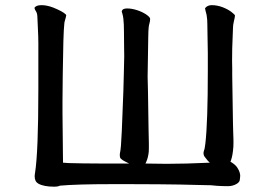

<svg xmlns="http://www.w3.org/2000/svg" viewBox="-20 -679 1040 738"><path d="M872.1 -445.3 872.6 -493.2Q873.5 -527.3 875.5 -570.3Q875.5 -582.5 878.9 -596.7Q882.3 -609.9 883.3 -619.1Q882.3 -623.5 868.9 -633.5Q855.5 -643.6 835.4 -651.4Q814.5 -659.2 793.9 -659.2Q777.3 -659.2 768.1 -647.5Q769.5 -638.2 772 -630.1Q774.4 -622.1 774.9 -615.7Q776.9 -603.5 776.9 -588.4Q776.9 -561.5 777.8 -533.2Q778.8 -504.9 778.8 -475.6V-406.7Q778.8 -210.4 769.5 -128.4Q767.1 -106.4 763.7 -99.1Q762.2 -94.2 762.2 -89.8Q762.2 -83 766.1 -77.1Q773.9 -66.4 779.3 -60.5L786.6 -53.7Q692.4 -49.3 620.1 -49.3Q600.6 -49.3 583 -49.8Q565.4 -50.3 545.9 -50.3H539.1L542 -56.6Q549.3 -72.3 551.8 -95.7Q552.2 -102.5 552.2 -110.1Q552.2 -117.7 552.2 -127.9Q551.8 -148.9 551 -183.8Q550.3 -218.8 549.8 -260.7Q549.3 -302.7 548.8 -327.1Q547.4 -368.2 547.4 -383.8Q547.4 -407.2 549.8 -534.2Q550.3 -562.5 551.3 -572.3Q552.2 -582 554.7 -590.1Q557.1 -598.1 557.1 -606.4Q557.1 -612.8 542.5 -623Q526.4 -633.8 506.3 -640.1Q486.3 -646.5 468.8 -646.5Q456.5 -646.5 451.2 -641.6Q449.2 -639.2 447.8 -635.3Q448.7 -630.9 450.2 -627Q451.7 -623 452.6 -617.4Q453.6 -611.8 454.1 -607.9Q456.5 -587.9 456.5 -555.2Q456.5 -522.5 457 -499.5Q457.5 -476.6 457.5 -462.9Q456.5 -436.5 456.1 -400.9Q455.6 -365.2 454.1 -326.2Q449.7 -209 448.2 -176.3Q445.3 -105.5 440.9 -89.8Q440.4 -86.4 440.4 -83Q440.4 -73.7 443.8 -69.8Q450.7 -63 460 -58.6L476.6 -50.3H390.6Q348.6 -50.3 299.3 -51Q250 -51.8 243.7 -52.2Q231 -52.7 222.2 -53.7V-57.6Q222.2 -73.2 221.7 -98.1Q221.2 -123 221.2 -150.4Q221.2 -177.7 220.7 -196.3Q220.2 -227.5 220.2 -244.1V-291.5Q220.2 -320.8 221.2 -392.6Q223.1 -552.2 227.1 -586.4Q227.1 -592.8 230 -601.6Q232.9 -610.4 234.4 -619.6L234.9 -620.1Q234.4 -621.6 232.4 -624Q220.7 -635.3 184.6 -649.9Q160.2 -659.2 139.6 -659.2Q118.7 -659.2 112.3 -648.9Q113.8 -642.1 117.2 -637.2Q122.6 -629.9 123.5 -617.2Q124.5 -591.8 125.5 -573.2Q127.4 -536.1 127.4 -513.7V-337.4Q127.4 -94.7 114.7 -14.6Q113.3 -7.3 113.3 -1Q113.3 19 127.4 26.9Q148.4 38.6 188.5 38.6Q200.2 38.6 207 36.1Q207.5 36.1 208 36.1L209 34.7Q275.4 28.8 411.1 28.8H477.5Q543 28.8 589.4 29.3L669.9 30.3Q704.1 30.8 729.5 31.7Q754.9 32.7 772.7 32.7Q790.5 32.7 798.3 33.7Q806.2 34.7 813.5 35.2Q835 36.6 856.4 36.6Q874 36.6 888.7 28.3Q901.9 21 901.9 10.7Q901.9 9.3 902.6 4.6Q903.3 0 903.3 -3.7Q903.3 -7.3 901.4 -15.4Q899.4 -23.4 892.1 -34.7Q885.3 -45.4 868.7 -55.7L865.7 -57.6L867.2 -61Q874.5 -80.1 877 -114.7Q877.4 -124 877.4 -131.3Q877.4 -138.7 877.2 -147.2Q877 -155.8 876.5 -167Q875.5 -189.5 875.5 -204.1Q873.5 -344.2 873 -362.5Q872.6 -380.9 872.6 -390.1V-416Q872.1 -428.7 872.1 -445.3Z"/></svg>

Font: Bakudai
Style: Light
Weight: 300
Version: Version 1.48